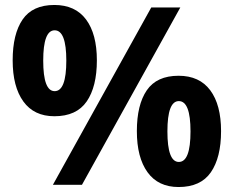

<svg xmlns="http://www.w3.org/2000/svg" viewBox="-20 -744 941 773"><path d="M199 -724Q283 -724 326.5 -665.5Q370 -607 370 -501Q370 -395 329 -335.5Q288 -276 199 -276Q117 -276 74 -335.5Q31 -395 31 -501Q31 -607 71 -665.5Q111 -724 199 -724ZM706 -714 310 0H193L589 -714ZM200 -622Q154 -622 154 -500Q154 -377 200 -377Q247 -377 247 -500Q247 -622 200 -622ZM699 -439Q783 -439 826.5 -380.5Q870 -322 870 -216Q870 -110 829 -50.5Q788 9 699 9Q617 9 574 -50.5Q531 -110 531 -216Q531 -322 571 -380.5Q611 -439 699 -439ZM700 -337Q654 -337 654 -215Q654 -92 700 -92Q747 -92 747 -215Q747 -337 700 -337Z"/></svg>

Font: Noto Sans Ethiopic
Style: Bold
Weight: 700
Designer: Monotype Design Team
Foundry: Monotype Imaging Inc.
Version: Version 2.102; ttfautohint (v1.8.4.7-5d5b)